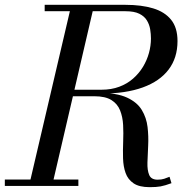

<svg xmlns="http://www.w3.org/2000/svg" viewBox="-60 -770 794 795"><path d="M60 0 235.5 -750H330L155.5 0ZM-40 0V-26.5H264.5V0ZM560 5Q516.5 5 493 -11Q469.5 -27 460 -53.8Q450.5 -80.5 449.5 -114Q448.5 -147.5 450 -183.2Q451.5 -219 449.8 -252.5Q448 -286 437.2 -313Q426.5 -340 401.2 -355.8Q376 -371.5 330 -371.5H215V-385.5H350Q423.5 -385.5 465.8 -366Q508 -346.5 527.2 -314.5Q546.5 -282.5 551 -244Q555.5 -205.5 553.5 -167.2Q551.5 -129 550.5 -97Q549.5 -65 557.8 -45.5Q566 -26 592.5 -26Q608.5 -26 620 -29.8Q631.5 -33.5 642 -38L650 -11.5Q623 -1.5 605 1.8Q587 5 560 5ZM215 -382.5V-398.5H360.5Q401 -398.5 433.8 -410.8Q466.5 -423 491 -444.5Q515.5 -466 532 -493.2Q548.5 -520.5 556.8 -550.8Q565 -581 565 -610.5Q565 -629 561.8 -648.8Q558.5 -668.5 548.2 -685.5Q538 -702.5 517 -713Q496 -723.5 460 -723.5H125V-750H460Q525.5 -750 573.8 -735.5Q622 -721 648.5 -688.2Q675 -655.5 675 -600Q675 -530.5 638.2 -482Q601.5 -433.5 531.2 -408Q461 -382.5 360.5 -382.5Z"/></svg>

Font: Bodoni Moda 9pt
Style: Italic
Weight: 400
Italic angle: -13°
Designer: Owen Earl
Foundry: indestructible type
Version: Version 2.005